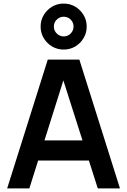

<svg xmlns="http://www.w3.org/2000/svg" viewBox="-20 -1053 710 1073"><path d="M335.5 -776Q300.5 -776 271.2 -793.2Q242 -810.5 224.5 -839.8Q207 -869 207 -904.5Q207 -940 224.5 -969.2Q242 -998.5 271.2 -1015.8Q300.5 -1033 335.5 -1033Q371.5 -1033 400.5 -1015.8Q429.5 -998.5 447 -969.2Q464.5 -940 464.5 -904.5Q464.5 -869 447 -839.8Q429.5 -810.5 400.5 -793.2Q371.5 -776 335.5 -776ZM336 -849.5Q359 -849.5 375 -865.8Q391 -882 391 -904.5Q391 -927.5 375 -943.5Q359 -959.5 336 -959.5Q313.5 -959.5 297.2 -943.5Q281 -927.5 281 -904.5Q281 -882 297.2 -865.8Q313.5 -849.5 336 -849.5ZM20 0 247 -720H423.5L650.5 0H526.5L320.5 -646H347.5L144 0ZM146.5 -156V-268.5H524.5V-156Z"/></svg>

Font: Manrope ExtraLight
Style: Bold
Weight: 700
Version: Version 4.504